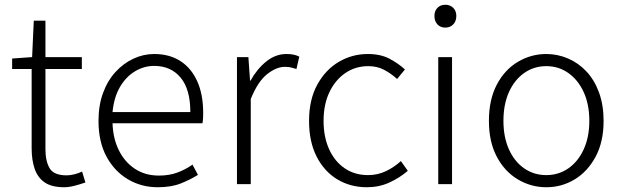

<svg xmlns="http://www.w3.org/2000/svg" viewBox="-20 -774 2613 807"><path d="M250 13Q197 13 167.5 -7.5Q138 -28 125.5 -65Q113 -102 113 -151V-484H31V-528L115 -534L122 -687H171V-534H324V-484H171V-147Q171 -97 188.5 -67Q206 -37 260 -37Q275 -37 293 -41.5Q311 -46 325 -53L339 -7Q316 1 292.5 7Q269 13 250 13Z M643 13Q574 13 517.5 -20.5Q461 -54 427.5 -116Q394 -178 394 -266Q394 -331 413 -383Q432 -435 465.5 -471.5Q499 -508 541 -527.5Q583 -547 628 -547Q692 -547 738 -517.5Q784 -488 809 -432.5Q834 -377 834 -299Q834 -288 833.5 -277.5Q833 -267 831 -256H453Q455 -192 479.5 -142.5Q504 -93 547 -64.5Q590 -36 648 -36Q691 -36 725 -48.5Q759 -61 789 -82L812 -39Q780 -19 740 -3Q700 13 643 13ZM453 -303H780Q780 -399 739 -448Q698 -497 628 -497Q585 -497 547 -474Q509 -451 484 -408Q459 -365 453 -303Z M976 0V-534H1024L1031 -435H1033Q1060 -484 1099 -515.5Q1138 -547 1184 -547Q1200 -547 1213 -544.5Q1226 -542 1238 -536L1226 -484Q1213 -488 1203 -490.5Q1193 -493 1177 -493Q1142 -493 1103 -462.5Q1064 -432 1034 -358V0Z M1522 13Q1453 13 1398 -20Q1343 -53 1311 -115.5Q1279 -178 1279 -266Q1279 -355 1313.5 -418Q1348 -481 1404 -514Q1460 -547 1526 -547Q1580 -547 1617.5 -527Q1655 -507 1682 -482L1649 -442Q1624 -465 1594.5 -480.5Q1565 -496 1528 -496Q1474 -496 1431.5 -467Q1389 -438 1364.5 -386.5Q1340 -335 1340 -266Q1340 -198 1363.5 -146.5Q1387 -95 1429 -66.5Q1471 -38 1527 -38Q1568 -38 1603 -55Q1638 -72 1665 -97L1694 -56Q1659 -26 1616 -6.5Q1573 13 1522 13Z M1822 0V-534H1880V0ZM1852 -658Q1831 -658 1818.5 -671.5Q1806 -685 1806 -707Q1806 -728 1818.5 -741Q1831 -754 1852 -754Q1872 -754 1885 -741Q1898 -728 1898 -707Q1898 -685 1885 -671.5Q1872 -658 1852 -658Z M2276 13Q2212 13 2156.5 -20Q2101 -53 2068 -115.5Q2035 -178 2035 -266Q2035 -355 2068 -418Q2101 -481 2156.5 -514Q2212 -547 2276 -547Q2324 -547 2368 -528Q2412 -509 2445.5 -473Q2479 -437 2498 -384.5Q2517 -332 2517 -266Q2517 -178 2483.5 -115.5Q2450 -53 2395.5 -20Q2341 13 2276 13ZM2276 -38Q2328 -38 2369 -66.5Q2410 -95 2433.5 -146.5Q2457 -198 2457 -266Q2457 -335 2433.5 -386.5Q2410 -438 2369 -467Q2328 -496 2276 -496Q2224 -496 2183 -467Q2142 -438 2119 -386.5Q2096 -335 2096 -266Q2096 -198 2119 -146.5Q2142 -95 2183 -66.5Q2224 -38 2276 -38Z"/></svg>

Font: Noto Sans HK Thin Light
Style: Regular
Weight: 300
Version: Version 2.004-H2;hotconv 1.0.118;makeotfexe 2.5.65603